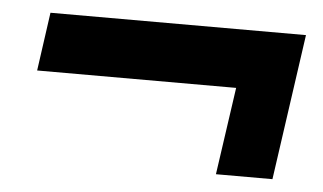

<svg xmlns="http://www.w3.org/2000/svg" viewBox="-34 -515 667 396"><g transform="rotate(5 300.0 -317.0)"><path d="M542 -166 585 -468H56L39 -347H451L425 -166Z"/></g></svg>

Font: Chivo
Style: Bold Italic
Weight: 700
Italic angle: -8°
Designer: Hector Gatti
Foundry: Omnibus-Type
Version: Version 1.003;PS 001.003;hotconv 1.0.70;makeotf.lib2.5.58329